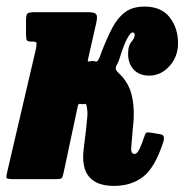

<svg xmlns="http://www.w3.org/2000/svg" viewBox="-33 -558 575 598"><path d="M475 -114Q449 -35 412.2 -7Q375.5 21 322 21Q214 21 227.5 -93L235 -154.5Q236.5 -174.5 238.5 -190.5Q240.5 -206.5 238 -221Q236.5 -235 232.5 -234.5Q230.5 -234.5 229 -234Q227.5 -233.5 225 -233.5Q221.5 -233.5 216.5 -234.5Q211 -235.5 209.5 -228.5L165.5 -22Q162.5 -8 160 -4Q157.5 0 141.5 0H9Q-13 0 -13.2 -5Q-13.5 -10 -9.5 -27L78.5 -404Q81.5 -419.5 80.8 -424Q80 -428.5 69.5 -428.5H64.5Q53.5 -428.5 50.8 -432.5Q48 -436.5 48 -450V-493.5Q48 -511.5 52.5 -515.8Q57 -520 74.5 -520H242Q261 -520 266.2 -514Q271.5 -508 267 -487.5L243.5 -384Q241.5 -374 240.5 -369.8Q239.5 -365.5 244 -366.5Q251 -368 254.5 -368Q257.5 -368 260.2 -367.5Q263 -367 264.5 -366.5Q267.5 -366 269.8 -367.2Q272 -368.5 275.5 -376Q278 -380.5 279.5 -385.2Q281 -390 283 -395.5Q300 -439 316.5 -470.8Q333 -502.5 356.5 -520Q380 -537.5 417 -537.5Q469.5 -537.5 495.5 -504Q521.5 -470.5 521.5 -423.5Q521.5 -381.5 494.8 -352Q468 -322.5 432 -322.5Q400 -322.5 382.8 -342Q365.5 -361.5 366 -391.5Q366 -415.5 376 -427.2Q386 -439 386.5 -448.5Q386.5 -457 380.5 -457Q373.5 -457 363.2 -438.2Q353 -419.5 338.5 -373.5Q337 -368.5 334.8 -363.8Q332.5 -359 330 -354.5Q326.5 -347.5 328 -342.2Q329.5 -337 337.5 -329.5Q368.5 -301 378 -258.5Q387.5 -216 381 -161L376 -102.5Q373 -78.5 386 -78.5Q394 -78.5 401.5 -94Q409 -109.5 417.5 -135.5Q421 -146 427 -145.8Q433 -145.5 442.5 -144L468 -139.5Q482.5 -137 475 -114Z"/></svg>

Font: Besley* Condensed Heavy
Style: Italic
Weight: 800
Width: 3
Italic angle: -13°
Designer: Owen Earl
Foundry: indestructible type*
Version: Version 3.000; ttfautohint (v1.8.3)